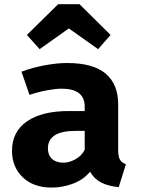

<svg xmlns="http://www.w3.org/2000/svg" viewBox="-20 -856 655 894"><path d="M530.3 -156.9Q530.3 -126.2 538.7 -112.3Q547.2 -98.5 566.2 -91.3L532.8 15.4Q484.6 10.8 451.5 -5.9Q418.5 -22.6 399.5 -56.4Q368.2 -19 319.5 -0.8Q270.8 17.4 220 17.4Q135.9 17.4 85.9 -30.5Q35.9 -78.5 35.9 -153.8Q35.9 -242.6 105.4 -290.8Q174.9 -339 301 -339H374.4V-359.5Q374.4 -443.1 266.7 -443.1Q240.5 -443.1 199.5 -435.6Q158.5 -428.2 117.4 -414.4L80 -522.1Q132.8 -542.1 190 -552.3Q247.2 -562.6 292.3 -562.6Q413.8 -562.6 472.1 -513.1Q530.3 -463.6 530.3 -370.3ZM275.9 -98.5Q302.1 -98.5 330.8 -114.1Q359.5 -129.7 374.4 -158.5V-246.7H334.4Q266.7 -246.7 234.9 -225.9Q203.1 -205.1 203.1 -165.1Q203.1 -133.8 222.3 -116.2Q241.5 -98.5 275.9 -98.5ZM164.6 -627.2 105.1 -693.3 250.8 -836.4H350.3L494.9 -693.3L436.9 -627.2L300.5 -723.6Z"/></svg>

Font: FiraCode Nerd Font
Style: Bold
Weight: 700
Designer: Carrois Corporate, Edenspiekermann AG, Nikita Prokopov
Foundry: Carrois Corporate, Edenspiekermann AG, Nikita Prokopov
Version: Version 6.002;Nerd Fonts 2.1.0